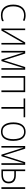

<svg xmlns="http://www.w3.org/2000/svg" viewBox="1824 -2404 591 4280"><g transform="rotate(90 2120.0 -264.5)"><path d="M320 11Q205 11 144 -61.5Q83 -134 83 -263Q83 -393 145.5 -466.5Q208 -540 325 -540Q391 -540 447 -514L435 -481Q383 -505 324 -505Q224 -505 173 -441.5Q122 -378 122 -263Q122 -149 172.5 -86.5Q223 -24 323 -24Q357 -24 387 -30.5Q417 -37 452 -52V-15Q421 -1 388.5 5Q356 11 320 11Z M616 0V-530H652V-136Q652 -112 651.5 -91.5Q651 -71 650 -47L926 -530H974V0H938V-392Q938 -416 938 -438Q938 -460 939 -484L662 0Z M1115 0V-530H1174L1325 -54L1476 -530H1535V0H1499V-401Q1499 -422 1499.5 -443Q1500 -464 1501 -491H1498L1342 0H1308L1151 -492H1149Q1151 -444 1151 -399V0Z M1676 0V-530H2034V0H1996V-495H1714V0Z M2366 0V-495H2175V-530H2595V-495H2404V0Z M2916 10Q2814 10 2761.5 -64Q2709 -138 2709 -266Q2709 -396 2763.5 -467.5Q2818 -539 2917 -539Q2988 -539 3033 -504.5Q3078 -470 3099.5 -408.5Q3121 -347 3121 -265Q3121 -138 3070 -64Q3019 10 2916 10ZM2916 -24Q3002 -24 3042 -88.5Q3082 -153 3082 -266Q3082 -336 3065.5 -390Q3049 -444 3013 -474.5Q2977 -505 2918 -505Q2834 -505 2791 -442.5Q2748 -380 2748 -265Q2748 -154 2789 -89Q2830 -24 2916 -24Z M3235 0V-530H3294L3445 -54L3596 -530H3655V0H3619V-401Q3619 -422 3619.5 -443Q3620 -464 3621 -491H3618L3462 0H3428L3271 -492H3269Q3271 -444 3271 -399V0Z M4154 0V-530H4192V0ZM3758 0V-530H3796V-322H3885Q3975 -322 4021.5 -282Q4068 -242 4068 -163Q4068 -82 4018.5 -41Q3969 0 3874 0ZM3796 -34H3870Q4030 -34 4030 -162Q4030 -287 3881 -287H3796Z"/></g></svg>

Font: Noto Sans Mono Condensed ExtraLight
Style: Regular
Weight: 200
Width: 3
Designer: Monotype Design Team
Foundry: Monotype Imaging Inc.
Version: Version 2.014; ttfautohint (v1.8.4.7-5d5b)